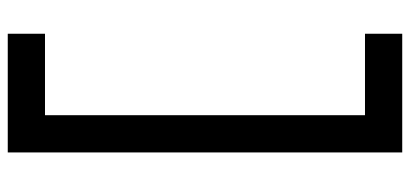

<svg xmlns="http://www.w3.org/2000/svg" viewBox="-301 -563 1057 495"><g transform="rotate(90 227.5 -315.5)"><path d="M67 -728V-824H373V193H67V97H277V-728Z"/></g></svg>

Font: Lopes Sans SemiBold
Style: Regular
Weight: 600
Designer: Gabriel Lam, Diego Maldonado
Foundry: TypeRant, Foresti Design
Version: Version 4.000